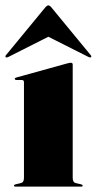

<svg xmlns="http://www.w3.org/2000/svg" viewBox="-39 -693 359 713"><path d="M231 -453V-32Q231 -15.5 243 -13L262 -8.5Q268 -7 268 -4Q268 0 263 0H18Q13 0 13 -4Q13 -7 19 -8.5L38 -13Q50 -15.5 50 -32V-388Q50 -396 41.5 -396H22Q16 -396 16 -400.5Q16 -403.5 21 -405L210.5 -457.5Q220.5 -460 224 -460Q231 -460 231 -453ZM-9 -481Q-15 -478.5 -17.5 -480.5Q-20.5 -483.5 -17 -488L130 -666.5Q136 -673 140.5 -673Q145 -673 151 -666.5L298 -488Q302 -483 298.5 -480.5Q296.5 -478.5 290.5 -481L140.5 -556.5Z"/></svg>

Font: Fraunces 144pt S000 Black
Style: Regular
Weight: 900
Version: Version 1.000; ttfautohint (v1.8.3)